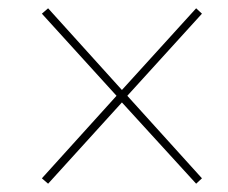

<svg xmlns="http://www.w3.org/2000/svg" viewBox="-20 -591 550 463"><path d="M96 -148 81 -161 261 -360 81 -558 96 -571 274 -374 453 -571 467 -558 287 -360 467 -161 453 -148 274 -344Z"/></svg>

Font: Noto Serif Display SemiCondensed Medium
Style: Italic
Weight: 500
Width: 4
Italic angle: -12°
Designer: Monotype Design Team
Foundry: Monotype Imaging Inc.
Version: Version 2.009